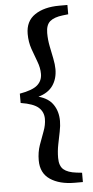

<svg xmlns="http://www.w3.org/2000/svg" viewBox="-59 -750 459 944"><g transform="rotate(-5 170.5 -278.0)"><path d="M40 -255V-301Q103 -312 127.5 -333.5Q152 -355 152 -389Q152 -419 140 -450Q128 -481 116 -515.5Q104 -550 104 -590Q104 -653 150 -684Q196 -715 271 -715H311V-669L284 -666Q241 -661 220.5 -643.5Q200 -626 200 -586Q200 -553 206.5 -520.5Q213 -488 219 -458.5Q225 -429 225 -406Q225 -359 202 -325.5Q179 -292 130 -278Q179 -265 202 -231Q225 -197 225 -150Q225 -127 219 -97.5Q213 -68 206.5 -35.5Q200 -3 200 30Q200 70 220.5 87.5Q241 105 284 110L311 113V159H271Q196 159 150 128Q104 97 104 34Q104 -6 116 -40.5Q128 -75 140 -106Q152 -137 152 -167Q152 -201 127.5 -223Q103 -245 40 -255Z"/></g></svg>

Font: Source Serif 4 Semibold
Style: Regular
Weight: 600
Designer: Frank Grießhammer
Foundry: Adobe
Version: Version 4.005;hotconv 1.1.0;makeotfexe 2.6.0